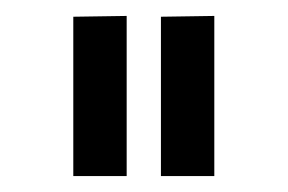

<svg xmlns="http://www.w3.org/2000/svg" viewBox="-20 -862 361 241"><path d="M139 -641H72V-841L139 -842ZM249 -641H182V-841L249 -842Z"/></svg>

Font: Girassol
Style: Regular
Weight: 400
Width: 3
Designer: Liam Spradlin
Version: Version 1.004